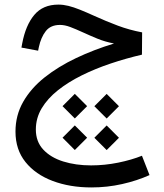

<svg xmlns="http://www.w3.org/2000/svg" viewBox="-20 -445 720 842"><path d="M254.2 20.5 308.1 74.5 362.1 20.5 308.1 -33.4ZM393.8 20.8 447.8 74.7 501.7 20.8 447.8 -33.2ZM254.2 158.9 308.1 212.9 362.1 158.9 308.1 105ZM393.8 159.2 447.8 213.1 501.7 159.2 447.8 105.2ZM236.1 -424.8Q168.2 -424.8 130.4 -379.6Q92.5 -334.5 77.4 -254.6L74 -236.3L147.2 -222.7L150.4 -238.5Q159.7 -281.7 180.9 -308.7Q202.1 -335.7 243.2 -335.7Q263.7 -335.7 287.8 -326.7Q312 -317.6 344.5 -302.7Q374 -289.1 407.3 -275.4Q440.7 -261.7 480 -254.2Q391.6 -227.3 313.5 -190.2Q235.4 -153.1 175.5 -105.5Q115.7 -57.9 81.8 1.3Q47.9 60.5 47.9 132.1Q47.9 211.2 91.8 265.7Q135.7 320.3 211.2 348.6Q286.6 377 380.9 377Q450 377 515.6 362.2Q581.3 347.4 635.7 322.8L602.5 238Q557.1 256.3 498.2 268.3Q439.2 280.3 379.4 280.3Q312.3 280.3 257.2 263.1Q202.1 245.8 169.7 210.9Q137.2 176 137.2 123Q137.2 73 162.8 30Q188.5 -12.9 233.8 -49Q279.1 -85 338.4 -114.4Q397.7 -143.8 465.2 -166.4Q532.7 -189 602.5 -205.3L603.3 -303Q547.6 -313.5 496.7 -332.5Q445.8 -351.6 391.6 -376.2Q357.2 -391.8 330 -402.7Q302.7 -413.6 280.2 -419.2Q257.6 -424.8 236.1 -424.8Z"/></svg>

Font: Estedad-FD-VF Thin
Style: Regular
Weight: 100
Designer: Amin Abedi
Version: Version 5.0